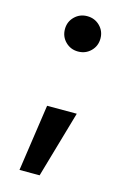

<svg xmlns="http://www.w3.org/2000/svg" viewBox="-111 -576 550 818"><g transform="rotate(15 164.5 -167.0)"><path d="M60.1 187 103 -107.4H233.9L148.9 187ZM169.9 -364.7Q137.2 -364.7 114.5 -387.2Q91.8 -409.7 91.8 -442.9Q91.8 -475.6 114.5 -498Q137.2 -520.5 169.9 -520.5Q203.1 -520.5 225.8 -498Q248.5 -475.6 248.5 -442.9Q248.5 -409.7 225.8 -387.2Q203.1 -364.7 169.9 -364.7Z"/></g></svg>

Font: Inter SemiBold
Style: Regular
Weight: 600
Designer: Rasmus Andersson
Foundry: rsms
Version: Version 4.001;git-9221beed3